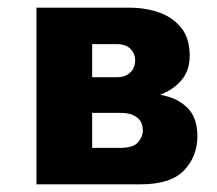

<svg xmlns="http://www.w3.org/2000/svg" viewBox="-20 -480 564 500"><path d="M162 -240V-186H295Q311 -186 322 -182Q333 -178 339.5 -172Q346 -166 349 -158Q352 -150 352 -141Q352 -124 339.5 -109.5Q327 -95 295 -95H162V0H346Q425 0 459.5 -36.5Q494 -73 494 -125Q494 -170 472 -195Q450 -220 412 -230Q374 -240 326 -240ZM162 -220H316Q359 -220 394.5 -232.5Q430 -245 452 -270.5Q474 -296 474 -335Q474 -380 452 -407.5Q430 -435 394.5 -447.5Q359 -460 316 -460H162V-365H285Q308 -365 320 -352.5Q332 -340 332 -322Q332 -314 329 -306Q326 -298 320 -292Q314 -286 305.5 -282.5Q297 -279 285 -279H162ZM75 -460V0H220V-460Z"/></svg>

Font: Jost
Style: Bold
Weight: 700
Version: Version 3.710